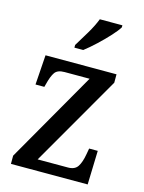

<svg xmlns="http://www.w3.org/2000/svg" viewBox="-116 -835 677 904"><g transform="rotate(15 222.5 -383.0)"><path d="M28 0V-40L282 -483H160Q126 -483 113 -464.5Q100 -446 90 -406L86 -391H43L53 -536H399V-495L144 -53H292Q325 -53 339 -74.5Q353 -96 360 -137L365 -165H407L402 0ZM175 -619Q196 -653 219.5 -692.5Q243 -732 256 -766H366V-756Q356 -739 330.5 -711Q305 -683 274.5 -654.5Q244 -626 218 -606H175Z"/></g></svg>

Font: Noto Serif Tamil Condensed Medium
Style: Italic
Weight: 500
Width: 3
Italic angle: -12°
Designer: Indian Type Foundry, Tom Grace, and the Monotype Design Team
Foundry: Monotype Imaging Inc.
Version: Version 2.003; ttfautohint (v1.8.4.7-5d5b)